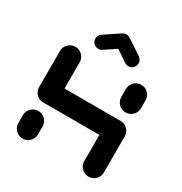

<svg xmlns="http://www.w3.org/2000/svg" viewBox="-163 -818 892 940"><g transform="rotate(30 282.5 -348.0)"><path d="M96.3 0Q81.1 0 68.3 -7.4Q55.6 -14.8 48.1 -27.6Q40.7 -40.4 40.7 -55.6V-100Q40.7 -115.2 48.1 -128Q55.6 -140.7 68.3 -148.1Q81.1 -155.6 96.3 -155.6Q111.5 -155.6 124.3 -148.1Q137 -140.7 144.4 -128Q151.9 -115.2 151.9 -100V-55.6Q151.9 -40.4 144.4 -27.6Q137 -14.8 124.3 -7.4Q111.5 0 96.3 0ZM96.3 -518.5Q111.5 -518.5 124.3 -511.1Q137 -503.7 144.4 -490.9Q151.9 -478.1 151.9 -463V-259.3Q151.9 -244.1 144.4 -231.3Q137 -218.5 124.3 -211.1Q111.5 -203.7 96.3 -203.7Q81.1 -203.7 68.3 -211.1Q55.6 -218.5 48.1 -231.3Q40.7 -244.1 40.7 -259.3V-463Q40.7 -478.1 48.1 -490.9Q55.6 -503.7 68.3 -511.1Q81.1 -518.5 96.3 -518.5ZM468.9 -203.7H96.3V-314.8H468.9ZM468.9 -314.8Q484.1 -314.8 496.9 -307.4Q509.6 -300 517 -287.2Q524.4 -274.4 524.4 -259.3V-55.6Q524.4 -40.4 517 -27.6Q509.6 -14.8 496.9 -7.4Q484.1 0 468.9 0Q453.7 0 440.9 -7.4Q428.1 -14.8 420.7 -27.6Q413.3 -40.4 413.3 -55.6V-259.3Q413.3 -274.4 420.7 -287.2Q428.1 -300 440.9 -307.4Q453.7 -314.8 468.9 -314.8ZM468.9 -363Q453.7 -363 440.9 -370.4Q428.1 -377.8 420.7 -390.6Q413.3 -403.3 413.3 -418.5V-463Q413.3 -478.1 420.7 -490.9Q428.1 -503.7 440.9 -511.1Q453.7 -518.5 468.9 -518.5Q484.1 -518.5 496.9 -511.1Q509.6 -503.7 517 -490.9Q524.4 -478.1 524.4 -463V-418.5Q524.4 -403.3 517 -390.6Q509.6 -377.8 496.9 -370.4Q484.1 -363 468.9 -363ZM282.6 -696.3Q297.8 -696.3 308.7 -685.4Q319.6 -674.4 319.6 -659.3Q319.6 -650 315.4 -642Q311.1 -634.1 303.7 -628.9L218.1 -571.9Q208.9 -565.6 197.4 -565.6Q182.2 -565.6 171.3 -576.5Q160.4 -587.4 160.4 -602.6Q160.4 -611.9 164.6 -619.8Q168.9 -627.8 176.3 -633L261.9 -690Q271.1 -696.3 282.6 -696.3ZM302.6 -690.4 388.9 -633Q396.3 -627.8 400.6 -619.8Q404.8 -611.9 404.8 -602.6Q404.8 -587.4 393.9 -576.5Q383 -565.6 367.8 -565.6Q356.3 -565.6 346.7 -571.9L261.9 -628.9Z"/></g></svg>

Font: 26F Galaxy Sans Black
Style: Regular
Weight: 900
Designer: C₂₉H₂₅N₃O₅
Version: Version 1.100